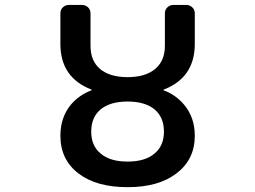

<svg xmlns="http://www.w3.org/2000/svg" viewBox="-20 -775 1040 784"><path d="M300.8 -66.4Q226.6 -123 226.6 -220.7Q226.6 -295.9 269.5 -347.7Q303.7 -387.7 353.5 -406.2Q354.5 -406.2 354.5 -407.2Q354.5 -408.2 353.5 -409.2Q226.6 -458 226.6 -595.7V-720.7Q226.6 -735.4 236.8 -745.1Q247.1 -754.9 261.7 -754.9H314.5Q329.1 -754.9 339.4 -745.1Q349.6 -735.4 349.6 -720.7V-587.9Q349.6 -526.4 388.7 -493.2Q428.7 -460 501 -460Q573.2 -460 613.3 -493.2Q653.3 -526.4 653.3 -587.9V-720.7Q653.3 -735.4 663.6 -745.1Q673.8 -754.9 688.5 -754.9H740.2Q754.9 -754.9 765.1 -745.1Q775.4 -735.4 775.4 -720.7V-595.7Q775.4 -458 648.4 -409.2Q647.5 -408.2 647.5 -407.2Q647.5 -406.2 648.4 -406.2Q698.2 -387.7 732.4 -346.7Q775.4 -294.9 775.4 -220.7Q775.4 -124 701.2 -67.4Q627.9 -10.7 501 -10.7Q374 -10.7 300.8 -66.4ZM390.6 -328.1Q352.5 -295.9 352.5 -237.8Q352.5 -179.7 390.6 -148.4Q428.7 -115.2 501 -115.2Q573.2 -115.2 611.3 -148.4Q649.4 -179.7 649.4 -237.8Q649.4 -295.9 611.3 -328.1Q572.3 -360.4 501 -360.4Q429.7 -360.4 390.6 -328.1Z"/></svg>

Font: Rounded-L Mgen+ 1m medium
Style: Regular
Weight: 500
Designer: [Source Han Sans]
Ryoko NISHIZUKA  (kana & ideographs); Paul D. Hunt (Latin, Greek & Cyrillic); Wenlong ZHANG  (bopomofo
Version: Version 1.059.20150602